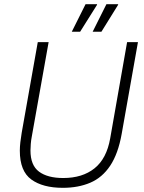

<svg xmlns="http://www.w3.org/2000/svg" viewBox="-20 -888 691 920"><path d="M281 12Q185 12 130 -28Q75 -68 75 -166Q75 -184 77.5 -206.5Q80 -229 84 -252L161 -686H213L132 -232Q129 -217 127.5 -198.5Q126 -180 126 -167Q126 -96 167 -65.5Q208 -35 283 -35Q375 -35 433 -81.5Q491 -128 508 -225L589 -686H641L563 -246Q546 -151 508 -94Q470 -37 412.5 -12.5Q355 12 281 12ZM424 -736 490 -868H546V-865L466 -736ZM324 -736 390 -868H445V-865L364 -736Z"/></svg>

Font: Archivo SemiCondensed Thin
Style: Italic
Weight: 250
Width: 4
Italic angle: -10°
Designer: Hector Gatti
Foundry: Omnibus-Type
Version: Version 2.001